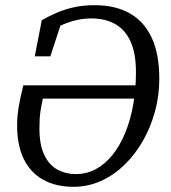

<svg xmlns="http://www.w3.org/2000/svg" viewBox="-20 -705 658 740"><path d="M263 15Q195 15 146 -12.5Q97 -40 71.5 -92.5Q46 -145 46 -221Q46 -260 53 -298.5Q60 -337 70 -376H538L531 -325H145Q139 -297 135.5 -272.5Q132 -248 132 -210Q132 -146 151 -107Q170 -68 202 -51Q234 -34 271 -34Q314 -34 350 -53.5Q386 -73 414.5 -109Q443 -145 463 -194Q483 -243 493.5 -302Q504 -361 504 -426Q504 -499 483.5 -544.5Q463 -590 424.5 -612Q386 -634 332 -634Q303 -634 275 -627.5Q247 -621 221.5 -610Q196 -599 174 -584L221 -631L174 -488H114L141 -627Q169 -643 199 -656Q229 -669 265 -677Q301 -685 345 -685Q424 -685 479.5 -654Q535 -623 564.5 -560Q594 -497 594 -401Q594 -337 577.5 -276Q561 -215 531 -162.5Q501 -110 460 -70Q419 -30 369 -7.5Q319 15 263 15Z"/></svg>

Font: Source Serif 4
Style: Italic
Weight: 400
Italic angle: -12°
Designer: Frank Grießhammer
Foundry: Adobe Systems Incorporated
Version: Version 4.004;hotconv 1.0.116;makeotfexe 2.5.65601